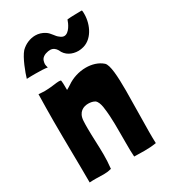

<svg xmlns="http://www.w3.org/2000/svg" viewBox="-186 -848 834 943"><g transform="rotate(-30 231.0 -376.5)"><path d="M334 -586C397 -596 430 -667 430 -726C430 -733 430 -739 429 -745V-746C428 -746 428 -746 428 -747L427 -748C399 -747 372 -748 345 -745C339 -726 319 -682 291 -682C284 -682 276 -685 268 -692C251 -703 242 -727 221 -740C204 -751 186 -756 168 -756C138 -756 108 -743 86 -721C61 -693 34 -621 26 -592C43 -593 60 -593 75 -593C102 -593 130 -592 143 -589V-590C141 -598 139 -604 139 -610C139 -617 141 -623 143 -630L146 -636C157 -653 182 -658 197 -658C214 -657 224 -648 232 -635C246 -600 280 -584 315 -584C321 -584 328 -585 334 -586ZM39 3C52 2 63 2 73 2C92 2 106 3 120 3C132 3 145 2 163 -3V-7C166 -32 167 -57 167 -82C167 -132 163 -182 163 -233C163 -247 163 -261 164 -275C167 -323 199 -336 226 -336C239 -336 252 -333 259 -329C260 -328 262 -328 263 -327C284 -311 285 -263 288 -230C290 -202 290 -170 290 -137C290 -116 290 -94 290 -73C290 -45 290 -19 292 2C314 2 332 3 350 3C371 3 392 2 417 -2C416 -21 416 -43 416 -66C416 -137 419 -224 419 -298C419 -380 415 -447 396 -464C371 -486 337 -495 304 -495C264 -495 225 -482 195 -461C188 -456 177 -450 170 -446C169 -465 171 -476 168 -499C168 -502 163 -503 156 -503C141 -503 116 -498 108 -498C92 -497 83 -496 73 -496C64 -496 54 -497 38 -498C37 -446 36 -396 36 -346C36 -227 39 -113 39 3Z"/></g></svg>

Font: HEYCLAY
Style: Regular
Weight: 400
Designer: Marcelo Magalhaes
Foundry: Marcelo Magalhães
Version: Version 1.300;hotconv 1.0.109;makeotfexe 2.5.65596